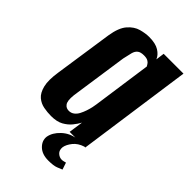

<svg xmlns="http://www.w3.org/2000/svg" viewBox="-201 -569 781 781"><g transform="rotate(45 189.0 -179.0)"><path d="M118 8Q97 8 75.5 4Q54 0 37.5 -14Q21 -28 13.5 -57.5Q6 -87 14 -139L51 -389Q59 -440 80 -464Q101 -488 126.5 -495Q152 -502 173 -502Q210 -502 230.5 -489Q251 -476 258 -458L263 -495H377L307 0H217L226 -62Q218 -47 205 -31Q192 -15 171.5 -3.5Q151 8 118 8ZM154 -58Q167 -58 177 -65.5Q187 -73 193.5 -85.5Q200 -98 204.5 -111.5Q209 -125 211.5 -136.5Q214 -148 215 -156L251 -410Q249 -413 245.5 -419Q242 -425 234 -429.5Q226 -434 211 -434Q192 -434 182.5 -426.5Q173 -419 169 -404Q165 -389 160 -365L124 -118Q122 -99 123.5 -87.5Q125 -76 130 -69.5Q135 -63 141 -60.5Q147 -58 154 -58ZM238 144Q202 144 182 124.5Q162 105 165 80Q170 52 195.5 28Q221 4 256 -1L302 0Q274 9 259 28Q244 47 241 64Q239 83 250 93Q261 103 274 103Q281 103 287 101Q293 99 295 99L305 129Q298 132 283 138Q268 144 238 144Z"/></g></svg>

Font: Alumni Sans Thin
Style: Bold Italic
Weight: 700
Italic angle: -8°
Version: Version 1.016